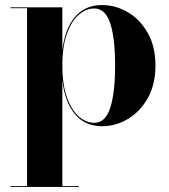

<svg xmlns="http://www.w3.org/2000/svg" viewBox="-20 -489 670 759"><path d="M21.5 246.5H87V-456.5H21.5V-460H226.5V-289.5Q236.5 -375.5 276.5 -422.2Q316.5 -469 383 -469Q437.5 -469 485.8 -440.5Q534 -412 564.2 -358.5Q594.5 -305 594.5 -230Q594.5 -155 564.2 -101.2Q534 -47.5 485.8 -18.8Q437.5 10 383 10Q317 10 276.8 -37.2Q236.5 -84.5 226.5 -170.5V246.5H292V250H21.5ZM226.5 -230Q226.5 -154 244.8 -103.5Q263 -53 291.8 -28.2Q320.5 -3.5 352.5 -3.5Q396.5 -3.5 415.8 -62.8Q435 -122 435 -230Q435 -338 415.8 -396.8Q396.5 -455.5 352.5 -455.5Q320.5 -455.5 291.8 -431Q263 -406.5 244.8 -356.2Q226.5 -306 226.5 -230Z"/></svg>

Font: Bodoni* 48pt
Style: Bold
Weight: 700
Version: Version 2.3